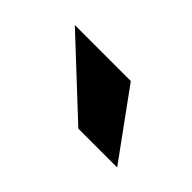

<svg xmlns="http://www.w3.org/2000/svg" viewBox="-31 -820 388 388"><g transform="rotate(45 163.0 -625.5)"><path d="M31 -697H191L295 -554H184Z"/></g></svg>

Font: Hanken Grotesk Black
Style: Regular
Weight: 900
Designer: Alfredo Marco Pradil
Foundry: Hanken Design Co.
Version: Version 3.014